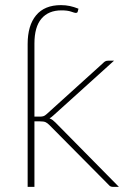

<svg xmlns="http://www.w3.org/2000/svg" viewBox="-20 -730 500 750"><path d="M114.5 -274.5H137.5Q143 -274.5 149 -276Q155 -277.5 162.5 -284.5L382 -483Q386.5 -488 391.2 -490.5Q396 -493 403.5 -493H425.5L189 -279.5Q185 -275.5 181.2 -272.8Q177.5 -270 173.5 -267.5Q180.5 -265 186 -260.8Q191.5 -256.5 196.5 -251.5L444.5 0H422Q417 0 412.8 -1.5Q408.5 -3 404.5 -8L173 -241.5Q164.5 -250 157.5 -253Q150.5 -256 135.5 -256H114.5V0H88V-558Q88 -630.5 121 -670.2Q154 -710 218 -710Q236.5 -710 252.8 -706.5Q269 -703 286.5 -696L284 -686Q283 -681.5 280.8 -680.5Q278.5 -679.5 276 -679.5Q272 -679.5 258 -684.5Q244 -689.5 220 -689.5Q169.5 -689.5 142 -657.2Q114.5 -625 114.5 -560Z"/></svg>

Font: Lato ExtraLight
Style: Regular
Weight: 275
Designer: Lukasz Dziedzic with Adam Twardoch and Botio Nikoltchev
Foundry: tyPoland Lukasz Dziedzic
Version: Version 2.015; 2015-08-06; http://www.latofonts.com/